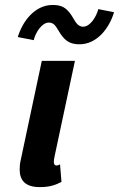

<svg xmlns="http://www.w3.org/2000/svg" viewBox="-20 -745 479 773"><path d="M191.7 -725C120.8 -725 70.8 -660 51.7 -595.8L115.8 -583.3C122.5 -613.3 148.3 -654.2 176.7 -654.2C202.5 -654.2 208.3 -630 225 -606.7C243.3 -580.8 261.7 -566.7 300 -566.7C370.8 -566.7 420 -631.7 439.2 -695.8L375.8 -708.3C368.3 -678.3 343.3 -637.5 315 -637.5C289.2 -637.5 281.7 -663.3 266.7 -685C246.7 -713.3 230 -725 191.7 -725ZM281.7 -500H148.3L63.3 -100C60 -86.7 59.2 -74.2 59.2 -62.5C59.2 -19.2 81.7 8.3 140 8.3C187.5 8.3 207.5 -3.3 227.5 -12.5L221.7 -83.3C221.7 -83.3 211.7 -76.7 204.2 -79.2C199.2 -80.8 196.7 -85 196.7 -93.3C196.7 -98.3 197.5 -105.8 200 -116.7Z"/></svg>

Font: BoonHome
Style: Bold Oblique
Weight: 700
Italic angle: -12°
Designer: Sungsit Sawaiwan
Foundry: Sungsit Sawaiwan
Version: Version 0.2